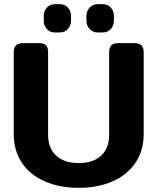

<svg xmlns="http://www.w3.org/2000/svg" viewBox="-20 -887 756 922"><path d="M190 -788V-810Q190 -834 205 -850.5Q220 -867 244 -867H267Q291 -867 306 -850.5Q321 -834 321 -810V-788Q321 -764 306 -747.5Q291 -731 267 -731H244Q220 -731 205 -747.5Q190 -764 190 -788ZM395 -788V-810Q395 -834 410.5 -850.5Q426 -867 449 -867H473Q497 -867 512 -850.5Q527 -834 527 -810V-788Q527 -764 512 -747.5Q497 -731 473 -731H449Q426 -731 410.5 -747.5Q395 -764 395 -788ZM46 -243V-636Q46 -658 56.5 -669Q67 -680 91 -680H166Q191 -680 201 -669.5Q211 -659 211 -636V-240Q211 -175 250 -139.5Q289 -104 358 -104Q427 -104 465.5 -139.5Q504 -175 504 -240V-636Q504 -658 514.5 -669Q525 -680 549 -680H624Q649 -680 659.5 -669Q670 -658 670 -636V-243Q670 -164 630.5 -105.5Q591 -47 520.5 -16Q450 15 358 15Q266 15 195 -16Q124 -47 85 -105.5Q46 -164 46 -243Z"/></svg>

Font: Mitr Medium
Style: Regular
Weight: 500
Designer: Thanarat Vachiruckul
Foundry: Cadson Demak
Version: Version 1.002